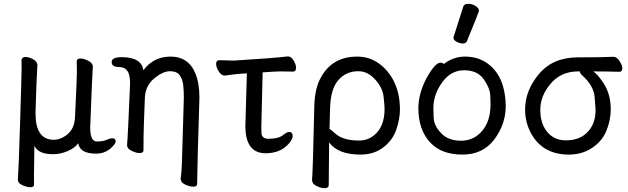

<svg xmlns="http://www.w3.org/2000/svg" viewBox="-20 -790 3309 1011"><path d="M139 196Q123 196 99 185.5Q75 175 74 158Q78 108 86 -150Q94 -408 94 -438L93 -473Q95 -490 115 -490Q132 -490 153.5 -478.5Q175 -467 177 -449Q177 -433 175 -407Q172 -373 167 -193Q167 -54 263 -54Q301 -54 336.5 -84Q372 -114 375 -172Q385 -384 385 -414L384 -468Q384 -482 405 -482Q420 -482 443 -471Q466 -460 469 -442Q464 -367 455 -118Q455 -45 490 -45Q522 -45 541 -53.5Q560 -62 572 -62Q589 -62 589 -46Q589 -35 574 -20Q539 19 486 19Q400 19 392 -36Q376 -12 337.5 5Q299 22 259 22Q182 22 161 -22L159 130V183Q159 196 139 196Z M997 193Q980 193 956.5 182.5Q933 172 932 156L931 153Q937 110 938 65L948 -274Q948 -316 944.5 -344.5Q941 -373 926 -394Q911 -415 875 -415Q838 -415 792.5 -377.5Q747 -340 743 -279Q736 -104 736 -74Q736 -10 735.5 3Q735 16 714 16Q698 16 673.5 4.5Q649 -7 649 -26Q653 -64 665 -350Q665 -364 663 -379Q657 -437 607 -437Q568 -437 568 -463Q568 -489 621 -489Q725 -489 735 -420Q788 -492 879 -492Q970 -492 1007 -408Q1030 -354 1030 -281V-270Q1019 73 1018 179Q1018 193 997 193Z M1379 17Q1272 17 1272 -127L1280 -404Q1229 -401 1202 -397Q1175 -393 1163 -392Q1146 -392 1132 -413.5Q1118 -435 1118 -454Q1118 -473 1135 -473L1212 -471Q1412 -483 1496 -493Q1513 -493 1526 -471.5Q1539 -450 1539 -433Q1539 -413 1522 -413L1457 -414Q1435 -414 1363 -409L1356 -118L1357 -86Q1360 -62 1389 -59Q1450 -59 1473 -81Q1491 -95 1503 -95Q1521 -95 1521 -74Q1521 -58 1503 -36Q1458 17 1379 17Z M1689 201Q1671 201 1647 189.5Q1623 178 1623 158Q1627 127 1635 -229Q1637 -324 1669 -381Q1729 -492 1861 -492Q1920 -492 1967.5 -461Q2015 -430 2046 -377Q2086 -307 2086 -214Q2086 -164 2067 -108Q2048 -52 1998.5 -14Q1949 24 1878 24Q1760 24 1713 -40L1711 184Q1711 201 1689 201ZM1870 -50Q1914 -50 1946 -75Q2005 -119 2005 -216Q2005 -237 1999.5 -283Q1994 -329 1955 -372Q1916 -415 1867 -415Q1801 -415 1760.5 -367Q1720 -319 1718 -218L1715 -110Q1721 -110 1744 -88Q1785 -50 1870 -50Z M2415 24Q2306 24 2247 -38Q2183 -105 2183 -220Q2183 -296 2225 -377Q2271 -460 2299 -460Q2312 -460 2317 -453Q2367 -492 2429 -492Q2491 -492 2538 -462Q2640 -397 2643 -232Q2643 -136 2583 -56Q2523 24 2415 24ZM2407 -49Q2454 -49 2490 -74Q2563 -127 2563 -241Q2563 -249 2561.5 -287.5Q2560 -326 2527 -373Q2494 -420 2424 -420Q2354 -420 2308 -356Q2262 -292 2262 -220Q2262 -214 2263.5 -171Q2265 -128 2303 -88.5Q2341 -49 2407 -49ZM2417 -561Q2401 -561 2384.5 -570Q2368 -579 2368 -590Q2368 -598 2370 -600L2419 -754Q2423 -770 2446 -770Q2465 -770 2483.5 -759Q2502 -748 2502 -732Q2502 -728 2439 -574Q2434 -561 2417 -561Z M2975 24Q2841 24 2779 -83Q2745 -143 2745 -213Q2745 -314 2818.5 -401Q2892 -488 3023 -488Q3159 -488 3210 -491Q3228 -491 3242.5 -468Q3257 -445 3257 -431Q3257 -412 3241 -412Q3174 -414 3104 -414Q3127 -399 3158 -352Q3196 -294 3196 -214Q3196 -159 3174 -103.5Q3152 -48 3099 -12Q3046 24 2975 24ZM3052 -76Q3116 -121 3116 -210Q3116 -221 3111 -280Q3106 -339 3046 -393Q3034 -403 3033 -414H3024Q2931 -414 2876 -345Q2825 -284 2825 -211Q2825 -134 2867 -89Q2903 -51 2959 -51Q3015 -51 3052 -76Z"/></svg>

Font: LXGW WenKai TC
Style: Bold
Weight: 700
Designer: LXGW / Fontworks Inc.
Foundry: LXGW / Fontworks Inc.
Version: Version 1.330;April 28, 2024